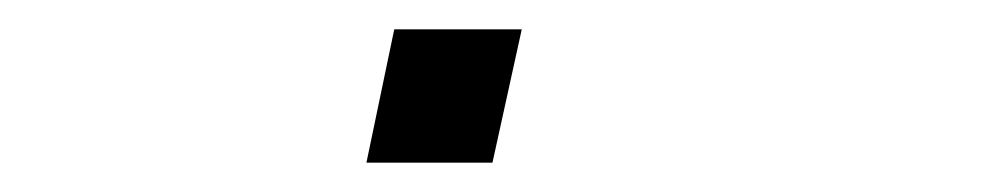

<svg xmlns="http://www.w3.org/2000/svg" viewBox="-20 -362 684 131"><path d="M230 -251 249 -342H336L316 -251Z"/></svg>

Font: Azeret Mono ExtraLight
Style: Italic
Weight: 250
Italic angle: -12°
Designer: Martin Vácha
Foundry: Displaay
Version: Version 1.002